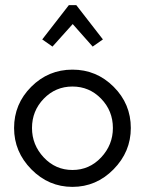

<svg xmlns="http://www.w3.org/2000/svg" viewBox="-20 -719 566 750"><path d="M342 -537 264 -625 185 -537 145 -565 249 -699H278L382 -565ZM35 -219Q35 -313 102 -380Q169 -447 263 -447Q357 -447 424 -380Q491 -313 491 -219Q491 -126 423.5 -57.5Q356 11 263 11Q170 11 102.5 -57.5Q35 -126 35 -219ZM105 -219Q105 -153 151 -104Q197 -55 263 -55Q329 -55 375 -104Q421 -153 421 -219Q421 -286 375 -333.5Q329 -381 263 -381Q197 -381 151 -333.5Q105 -286 105 -219Z"/></svg>

Font: Arcon
Style: Regular
Weight: 400
Designer: M. Zarth
Foundry: martin zarth - visuelle & digitale kommunikation
Version: Version 1.131;PS 001.131;hotconv 1.0.70;makeotf.lib2.5.58329